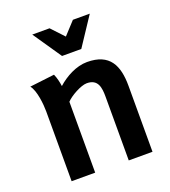

<svg xmlns="http://www.w3.org/2000/svg" viewBox="-133 -821 813 919"><g transform="rotate(-20 273.5 -362.0)"><path d="M285 -660 225 -724H137L236 -579H334L430 -724H344ZM169 -508 43 -493C67 -464 74 -391 74 -356V0H194V-361C215 -384 272 -416 302 -416C360 -416 365 -370 365 -324V0H486V-336C486 -440 453 -511 338 -511C283 -511 226 -480 186 -444C183 -465 178 -488 169 -508Z"/></g></svg>

Font: Rosario
Style: Bold
Weight: 700
Designer: Hector Gatti
Foundry: Omnibus Type
Version: Version 1.100